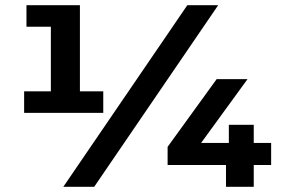

<svg xmlns="http://www.w3.org/2000/svg" viewBox="-20 -720 1084 740"><path d="M378 -368H288V-700H82V-617H176V-368H73V-285H378ZM702 -700 224 0H343L821 -700ZM1025 -169H958V-239H862V-169H755L934 -415H815L626 -154V-84H851V0H958V-84H1025Z"/></svg>

Font: Montserrat Lite
Style: Bold
Weight: 700
Designer: Julieta Ulanovsky
Foundry: Julieta Ulanovsky
Version: Version 7.200;PS 007.200;hotconv 1.0.88;makeotf.lib2.5.64775